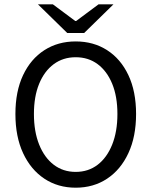

<svg xmlns="http://www.w3.org/2000/svg" viewBox="-20 -861 704 893"><path d="M332 12Q249.7 12 186.4 -29.9Q123.2 -71.8 87.4 -148.7Q51.7 -225.5 51.7 -330.8Q51.7 -436 87.4 -511.6Q123.2 -587.2 186.4 -627.7Q249.7 -668.3 332 -668.3Q414.9 -668.3 478.1 -627.7Q541.4 -587.2 577.1 -511.6Q612.9 -436 612.9 -330.8Q612.9 -225.5 577.1 -148.7Q541.4 -71.8 478.1 -29.9Q414.9 12 332 12ZM332 -61.5Q390.9 -61.5 434.2 -94.7Q477.5 -127.9 501.8 -188.6Q526.1 -249.3 526.1 -330.8Q526.1 -412.3 501.8 -471.4Q477.5 -530.4 434.2 -562.6Q390.9 -594.8 332 -594.8Q273.6 -594.8 230 -562.6Q186.4 -530.4 162.1 -471.4Q137.8 -412.3 137.8 -330.8Q137.8 -249.3 162.1 -188.6Q186.4 -127.9 230 -94.7Q273.6 -61.5 332 -61.5ZM292.7 -707.6 156.3 -841H225.7L330.1 -763.3H334.1L438.5 -841H507.9L371.5 -707.6Z"/></svg>

Font: SourceSans3VF
Style: Regular
Weight: 200
Designer: Paul D. Hunt
Foundry: Adobe
Version: Version 3.052;hotconv 1.1.0;makeotfexe 2.6.0